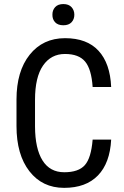

<svg xmlns="http://www.w3.org/2000/svg" viewBox="-20 -907 607 937"><path d="M60.5 -292V-420.9Q60.5 -559.6 125 -640.1Q189.5 -720.7 297.4 -720.7Q404.3 -720.7 460.9 -659.2Q517.6 -597.7 522.5 -482.4H432.1Q426.3 -569.3 395.5 -606.4Q364.7 -643.6 296.9 -643.6Q229 -643.6 189.9 -586.9Q150.9 -530.3 150.9 -419.9V-289.6Q151.4 -181.6 187.5 -124Q223.6 -66.4 293.5 -66.4Q363.3 -66.4 394 -101.1Q424.8 -135.7 432.1 -225.6H522.5Q516.6 -111.3 458 -50.8Q399.4 9.8 293 9.8Q186.5 9.8 123.5 -71.3Q60.5 -152.3 60.5 -292ZM235.8 -835Q235.4 -856.9 249 -872.1Q262.7 -887.2 289.1 -887.2Q315.4 -887.2 329.1 -872.1Q342.8 -856.9 342.8 -835Q342.8 -813 329.1 -798.3Q315.4 -783.7 289.1 -783.7Q262.7 -783.7 249 -798.3Q235.4 -813 235.8 -835Z"/></svg>

Font: RobotoCondensed-Regular
Style: Regular
Weight: 400
Designer: Google
Version: Version 2.001201; 2014